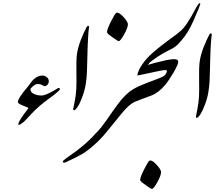

<svg xmlns="http://www.w3.org/2000/svg" viewBox="-20 -803 1432 1243"><path d="M129.4 -10.3Q108.4 5.9 102.1 5.9Q95.7 5.9 100.6 -7.6Q105.5 -21 121.6 -44.9Q137.7 -68.8 156.7 -92.8L163.1 -102.5V-105.5Q143.6 -112.8 119.6 -123.3Q95.7 -133.8 95.7 -142.6Q95.7 -166 160.2 -242.2Q193.4 -287.1 195.3 -287.1Q224.6 -314 254.9 -314Q270 -314 283 -303.5Q295.9 -293 295.9 -276.9Q295.9 -265.1 287.8 -255.1Q279.8 -245.1 268.1 -245.1Q265.1 -245.1 252.9 -252.2Q240.7 -259.3 224.6 -259.3Q211.4 -259.3 194.3 -245.6Q177.2 -231.9 177.2 -224.1Q177.2 -205.6 199.5 -195.1Q221.7 -184.6 249 -184.6Q265.1 -184.6 300.8 -201.2Q322.8 -212.4 354.5 -231.9Q359.4 -234.9 363.5 -233.4Q367.7 -231.9 367.7 -226.1Q367.7 -215.3 298.3 -165.5Q229 -115.7 180.7 -63Q132.3 -10.3 129.4 -10.3Z M546.4 -460.9Q544.4 -407.7 543.7 -365.5Q543 -323.2 539.6 -293.9Q533.7 -231 515.4 -182.4Q497.1 -133.8 486.6 -117.7Q476.1 -101.6 469.2 -94.2Q461.4 -86.9 457.3 -89.4Q453.1 -91.8 454.1 -97.7Q454.1 -99.1 462.9 -142.1Q471.7 -185.1 473.9 -225.3Q476.1 -265.6 474.6 -339.1Q473.1 -412.6 478 -451.7Q481 -474.1 487.8 -498.5Q494.6 -522.9 503.7 -546.1Q512.7 -569.3 522.5 -590.3Q532.2 -611.3 540.5 -627.4Q547.4 -637.7 552.2 -635.5Q557.1 -633.3 556.6 -627.4Q555.7 -624 554.4 -612.5Q553.2 -601.1 552 -585.2Q550.8 -569.3 549.8 -551.3Q548.8 -533.2 548.1 -515.9Q547.4 -498.5 546.9 -483.9Q546.4 -469.2 546.4 -460.9Z M933.1 -267.1Q941.9 -271 949.7 -273.9Q959.5 -250 958.7 -226.8Q958 -203.6 949.7 -180.7Q945.3 -179.2 905.8 -164.6Q866.2 -149.9 856.9 -145.5Q817.9 -130.4 768.6 -69.6Q719.2 -8.8 683.1 35.2Q609.4 129.9 517.1 191.4Q495.6 203.6 469.2 216.8Q431.2 235.8 412.1 244.6Q396 252.9 388.2 248.5Q384.3 242.7 391.6 235.4Q396 232.4 401.9 227.1Q407.7 222.7 415 216.8L476.6 172.9Q536.6 125.5 548.3 112.8Q582 81.5 596.2 64Q611.3 50.8 637.2 18.6Q655.3 -3.4 713.4 -87.9Q746.1 -133.8 766.1 -158.2Q794.4 -190.4 820.8 -211.4Q848.1 -230.5 875 -243.2Q885.3 -248 933.1 -267.1ZM672.9 -597.2Q672.9 -613.3 698.7 -664.6Q724.6 -715.8 732.4 -719.7Q748 -726.6 777.1 -695.6Q806.2 -664.6 808.1 -647Q808.1 -624 783.7 -580.3Q759.3 -536.6 748.5 -536.6Q744.1 -536.6 719.7 -553.5Q695.3 -570.3 683.1 -580.1Q672.9 -588.9 672.9 -597.2Z M872.6 -331.5Q878.9 -351.1 891.1 -370.8Q903.3 -390.6 917 -408.2Q932.6 -427.2 950.2 -444.3Q953.1 -438.5 955.1 -431.6Q957.5 -425.8 957.5 -422.9Q957.5 -413.6 956.1 -410.6Q955.1 -404.8 950.2 -398.9L937 -382.8L982.9 -396L1059.1 -414.1Q1089.4 -419.9 1106.9 -419.9Q1133.8 -419.9 1133.8 -403.3Q1133.8 -390.1 1119.1 -362.3Q1106.9 -336.4 1086.9 -307.1Q1063.5 -267.6 1035.6 -238.3Q1017.6 -217.8 987.3 -198.2Q975.6 -189.9 950.2 -180.7Q947.3 -182.6 942.6 -192.6Q938 -202.6 935.8 -216.3Q933.6 -230 936 -245.4Q938.5 -260.7 950.2 -273.4Q980 -284.7 988.8 -288.1Q1022 -299.8 1039.6 -310.1Q1054.7 -320.3 1060.5 -340.3Q1061.5 -343.8 1060.1 -346.2Q1056.2 -349.6 1046.9 -349.6Q1034.2 -349.6 955.1 -332Q876 -314.5 868.7 -314.5Q870.1 -324.2 872.6 -331.5ZM887.7 359.9Q887.7 368.2 897.9 377Q910.2 386.7 934.6 403.6Q959 420.4 963.4 420.4Q974.1 420.4 998.5 376.7Q1022.9 333 1022.9 310.1Q1021 292.5 991.9 261.5Q962.9 230.5 947.3 237.3Q939.5 241.2 913.6 292.5Q887.7 343.8 887.7 359.9Z M1145.5 -599.6Q1185.1 -628.9 1251 -755.4Q1253.9 -760.7 1261.2 -772Q1268.6 -783.2 1275.4 -782.7Q1280.3 -782.7 1266.6 -748L1229 -661.1Q1196.8 -588.4 1152.3 -538.6Q1147.9 -532.2 1136.2 -520.5Q1133.8 -518.1 1131.3 -515.6Q1128.9 -513.2 1126 -510.3Q1114.3 -500 1098.1 -490.2Q1083.5 -482.9 1063.2 -472.4Q1043 -461.9 1029.3 -453.6Q1003.4 -439 969.7 -414.1L950.2 -398.9Q947.8 -403.8 945.6 -409.2Q943.4 -414.6 942.9 -420.2Q942.4 -425.8 943.8 -431.6Q945.3 -437.5 950.2 -444.3Q964.4 -458.5 982.9 -474.1Q1001.5 -489.7 1021.5 -505.1Q1041.5 -520.5 1061 -535.2Q1080.6 -549.8 1097.7 -562.3Q1114.7 -574.7 1127.2 -584.5Q1139.6 -594.2 1145.5 -599.6Z M1340.8 -412.1Q1338.9 -358.9 1338.1 -316.7Q1337.4 -274.4 1334 -245.1Q1328.1 -182.1 1309.8 -133.5Q1291.5 -85 1281 -68.8Q1270.5 -52.7 1263.7 -45.4Q1255.9 -38.1 1251.7 -40.5Q1247.6 -43 1248.5 -48.8Q1248.5 -50.3 1257.3 -93.3Q1266.1 -136.2 1268.3 -176.5Q1270.5 -216.8 1269 -290.3Q1267.6 -363.8 1272.5 -402.8Q1275.4 -425.3 1282.2 -449.7Q1289.1 -474.1 1298.1 -497.3Q1307.1 -520.5 1316.9 -541.5Q1326.7 -562.5 1335 -578.6Q1341.8 -588.9 1346.7 -586.7Q1351.6 -584.5 1351.1 -578.6Q1350.1 -575.2 1348.9 -563.7Q1347.7 -552.2 1346.4 -536.4Q1345.2 -520.5 1344.2 -502.4Q1343.3 -484.4 1342.5 -467Q1341.8 -449.7 1341.3 -435.1Q1340.8 -420.4 1340.8 -412.1Z"/></svg>

Font: IranNastaliq
Style: Regular
Weight: 400
Designer: Hossein Zahedi
Version: Version 1.5